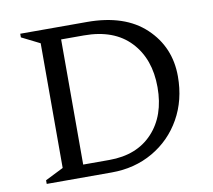

<svg xmlns="http://www.w3.org/2000/svg" viewBox="-75 -745 924 831"><g transform="rotate(-10 387.5 -330.0)"><path d="M65 0V-16L145 -56V-604L65 -644V-660H358Q524 -660 614.5 -574.5Q705 -489 705 -360Q705 -256 659 -174.5Q613 -93 532.5 -46.5Q452 0 351 0ZM335 -605H235V-55H350Q471 -55 540.5 -129.5Q610 -204 610 -329Q610 -454 538.5 -529.5Q467 -605 335 -605Z"/></g></svg>

Font: Spectral
Style: Regular
Weight: 400
Designer: Jean-Baptiste Levee
Foundry: Production Type
Version: Version 1.002